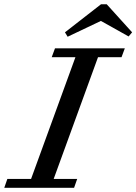

<svg xmlns="http://www.w3.org/2000/svg" viewBox="-74 -893 648 913"><path d="M554.2 -739.3 537.6 -719.7 405.8 -793.5 247.6 -718.3 234.9 -739.3 406.2 -872.6H433.6ZM-53.7 0 -39.1 -42H73.7L284.7 -621.1H171.9L187.5 -663.1H519.5L503.9 -621.1H392.1L181.2 -42H293L278.3 0Z"/></svg>

Font: Elstob 6pt Medium
Style: Italic
Weight: 500
Italic angle: -20°
Designer: Peter S. Baker
Version: Version 1.015